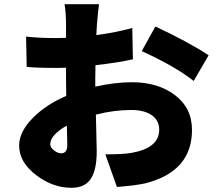

<svg xmlns="http://www.w3.org/2000/svg" viewBox="-20 -837 1040 913"><path d="M300 -147 298 -240Q219 -195 219 -151Q219 -135 238 -121Q255 -108 271 -108Q300 -108 300 -147ZM433 -425Q528 -446 607 -446Q729 -446 809 -387Q893 -325 893 -219Q893 -21 670 35Q618 46 536 52L481 -103Q567 -103 605 -110Q737 -133 737 -220Q737 -264 702 -289Q666 -314 605 -314Q522 -314 436 -292Q440 -142 440 -118Q440 -20 406 21Q378 56 319 56Q233 56 155 -2Q71 -64 71 -145Q71 -210 136 -276Q198 -339 295 -381Q294 -407 294 -458V-515Q278 -514 251 -514Q153 -514 107 -519L104 -663Q164 -656 247 -656Q278 -656 294 -657V-720Q294 -773 287 -817H451Q446 -785 441 -721L438 -670Q534 -683 609 -704L612 -555Q541 -539 434 -527Q433 -506 433 -463ZM719 -711Q881 -635 972 -574L901 -452Q814 -521 654 -594Z"/></svg>

Font: KaiGen Gothic KR Heavy
Style: Heavy
Weight: 900
Designer: Ryoko NISHIZUKA  (kana & ideographs); Paul D. Hunt (Latin, Greek & Cyrillic); Wenlong ZHANG  (bopomofo); Sandoll Communi
Foundry: Adobe Systems Incorporated
Version: Version 1.002 March 28, 2018